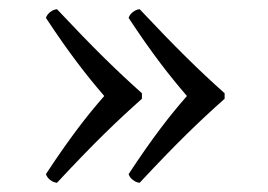

<svg xmlns="http://www.w3.org/2000/svg" viewBox="-20 -424 583 418"><path d="M207 -215C170 -173 132 -124 80 -45C83 -35 94 -27 104 -26C184 -112 234 -160 289 -209V-221C234 -270 184 -319 104 -404C94 -403 83 -395 80 -385C132 -306 170 -258 207 -215ZM387 -215C350 -173 312 -124 260 -45C263 -35 274 -27 284 -26C364 -112 414 -160 469 -209V-221C414 -270 364 -319 284 -404C274 -403 263 -395 260 -385C312 -306 350 -258 387 -215Z"/></svg>

Font: Libertinus Serif
Style: Regular
Weight: 400
Designer: Philipp H. Poll, Khaled Hosny
Foundry: Caleb Maclennan
Version: Version 7.050;RELEASE